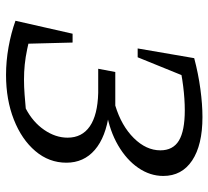

<svg xmlns="http://www.w3.org/2000/svg" viewBox="-48 -652 707 652"><g transform="rotate(90 306.0 -325.5)"><path d="M234 8Q187 8 139.5 -0.5Q92 -9 50 -24L78 -80Q117 -70 145.5 -64Q174 -58 199 -55.5Q224 -53 250 -53Q274 -53 300.5 -55Q327 -57 348 -59Q394 -83 420.5 -121.5Q447 -160 447 -201Q447 -250 408.5 -276.5Q370 -303 295 -305H213L224 -363H338Q407 -384 448.5 -426Q490 -468 490 -516Q490 -559 457 -579Q424 -599 354 -599Q316 -599 272 -593.5Q228 -588 182 -577L177 -631Q230 -645 282 -652Q334 -659 377 -659Q472 -659 524.5 -624Q577 -589 577 -526Q577 -481 549.5 -441Q522 -401 473 -372.5Q424 -344 360 -333L363 -342Q445 -331 488.5 -293.5Q532 -256 532 -197Q532 -138 492.5 -91.5Q453 -45 385.5 -18.5Q318 8 234 8ZM50 -24 94 -218H124L129 -24ZM144 -439 177 -631H252L174 -439Z"/></g></svg>

Font: Piazzolla 24pt
Style: Italic
Weight: 400
Italic angle: -11.3°
Designer: Juan Pablo del Peral
Foundry: Huerta Tipografica
Version: Version 2.005